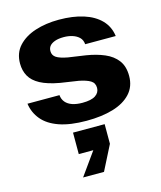

<svg xmlns="http://www.w3.org/2000/svg" viewBox="-123 -636 853 1020"><g transform="rotate(-15 303.5 -125.5)"><path d="M303 10Q213 10 153 -11Q93 -32 61 -70.5Q29 -109 22 -159H198Q200 -136 213.5 -120Q227 -104 250.5 -96Q274 -88 306 -88Q355 -88 378 -103.5Q401 -119 401 -145Q401 -172 379.5 -185Q358 -198 317 -206L218 -221Q151 -233 112 -254Q73 -275 56 -305.5Q39 -336 39 -375Q39 -433 74 -471Q109 -509 167.5 -528Q226 -547 298 -547Q375 -547 433 -528.5Q491 -510 526 -474Q561 -438 568 -385H400Q398 -409 383.5 -423Q369 -437 347 -444Q325 -451 299 -451Q270 -451 250.5 -444Q231 -437 221.5 -425.5Q212 -414 212 -397Q212 -374 231 -361.5Q250 -349 293 -341L389 -327Q445 -318 488.5 -299.5Q532 -281 557 -248Q582 -215 582 -162Q582 -104 546.5 -65.5Q511 -27 448.5 -8.5Q386 10 303 10ZM206 296 296 170H216V52H390V160L321 296Z"/></g></svg>

Font: Hubot Sans SemiExpanded
Style: Bold
Weight: 700
Width: 6
Designer: Deni Anggara
Foundry: GitHub, Inc., Subsidiary of Microsoft Corporation
Version: Version 2.000